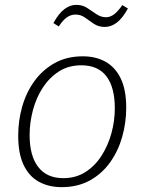

<svg xmlns="http://www.w3.org/2000/svg" viewBox="-20 -764 594 791"><path d="M321 -532Q375 -532 415 -509.5Q455 -487 477.5 -440.5Q500 -394 500 -320Q500 -259 483.5 -200.5Q467 -142 433.5 -95Q400 -48 350 -20.5Q300 7 234 7Q181 7 140.5 -15Q100 -37 77.5 -84Q55 -131 55 -205Q55 -267 71.5 -325Q88 -383 121.5 -429.5Q155 -476 205 -504Q255 -532 321 -532ZM315 -495Q262 -495 222.5 -469.5Q183 -444 156 -402.5Q129 -361 115.5 -309.5Q102 -258 102 -208Q102 -122 137.5 -76Q173 -30 241 -30Q292 -30 331.5 -55Q371 -80 398 -122Q425 -164 439 -215Q453 -266 453 -318Q453 -404 418.5 -449.5Q384 -495 315 -495ZM412 -653Q386 -653 366.5 -666Q347 -679 330 -691.5Q313 -704 291 -704Q272 -704 255.5 -692.5Q239 -681 222 -655L200 -669Q222 -709 245.5 -726.5Q269 -744 294 -744Q320 -744 339.5 -731Q359 -718 377.5 -705.5Q396 -693 417 -693Q434 -693 450 -705Q466 -717 484 -743L507 -729Q485 -689 461.5 -671Q438 -653 412 -653Z"/></svg>

Font: Bitter Thin Light
Style: Italic
Weight: 300
Italic angle: -9°
Version: Version 2.002